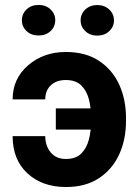

<svg xmlns="http://www.w3.org/2000/svg" viewBox="-20 -749 560 779"><path d="M247.1 -424.3Q209 -424.3 186.3 -403.1Q163.6 -381.8 163.6 -345.7H31.2Q31.2 -429.7 94 -483.9Q156.7 -538.1 247.1 -538.1Q327.1 -538.1 381.3 -502.4Q435.5 -466.8 463.4 -406.3Q491.2 -345.7 491.2 -271V-257.3Q491.2 -182.6 463.4 -122.1Q435.5 -61.5 381.3 -25.9Q327.1 9.8 247.6 9.8Q151.4 9.8 91.3 -45.7Q31.2 -101.1 31.2 -196.8H163.6Q163.6 -158.2 185.3 -131.1Q207 -104 247.6 -104Q287.1 -104 309.3 -125.7Q331.5 -147.5 340.6 -182.6Q349.6 -217.8 349.6 -257.3V-271Q349.6 -311.5 340.6 -346.4Q331.5 -381.3 309.3 -402.8Q287.1 -424.3 247.1 -424.3ZM397 -309.1V-223.1H206.5V-309.1ZM68.8 -667Q68.8 -692.9 87.9 -710.9Q106.9 -729 136.7 -729Q166 -729 185.1 -710.9Q204.1 -692.9 204.1 -667Q204.1 -640.6 185.1 -622.8Q166 -605 136.7 -605Q106.9 -605 87.9 -622.8Q68.8 -640.6 68.8 -667ZM307.1 -666.5Q307.1 -692.4 326.2 -710.4Q345.2 -728.5 374.5 -728.5Q404.3 -728.5 423.3 -710.4Q442.4 -692.4 442.4 -666.5Q442.4 -640.6 423.3 -622.6Q404.3 -604.5 374.5 -604.5Q345.2 -604.5 326.2 -622.6Q307.1 -640.6 307.1 -666.5Z"/></svg>

Font: RobotoDEMO
Style: Regular
Weight: 400
Designer: Christian Robertson
Foundry: Google
Version: Version 2.136